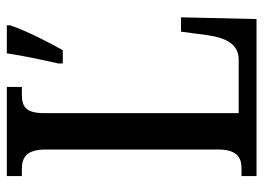

<svg xmlns="http://www.w3.org/2000/svg" viewBox="-122 -632 754 549"><g transform="rotate(-90 254.5 -357.0)"><path d="M26 0H475L480 -216H439L429 -141C421 -85 402 -51 359 -51H206V-606C206 -659 223 -671 260 -671H281V-714H26V-671H46C78 -671 102 -659 102 -603V-110C102 -55 78 -43 49 -43H26ZM348 -567V-554H386C410 -596 443 -662 457 -704V-714H377C370 -666 358 -611 348 -567Z"/></g></svg>

Font: Noto Serif Ethiopic ExtraCondensed Medium
Style: Regular
Weight: 500
Width: 2
Designer: Monotype Design Team
Foundry: Monotype Imaging Inc.
Version: Version 2.102